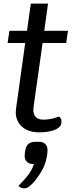

<svg xmlns="http://www.w3.org/2000/svg" viewBox="-20 -720 424 1059"><path d="M166 -137Q164 -121 164 -115Q164 -60 220 -60Q260 -60 305 -77Q319 -69 319 -49Q319 -36 314.5 -28Q310 -20 299 -13Q284 -2 256.5 4Q229 10 197 10Q137 10 102 -20.5Q67 -51 67 -102Q67 -110 69 -124L119 -483H22L32 -550H129L150 -700H245L224 -550H355L345 -483H215ZM242 108Q242 129 238 145Q232 181 215.5 212.5Q199 244 173 277Q154 299 140.5 309Q127 319 115 319Q94 319 82 305Q117 270 137 243Q157 216 167 185H164Q142 185 129 173Q116 161 116 140Q116 130 117.5 121Q119 112 120 107Q124 83 138.5 72.5Q153 62 178 62H194Q217 62 229.5 74Q242 86 242 108Z"/></svg>

Font: Krub Medium
Style: Italic
Weight: 500
Italic angle: -8°
Designer: Ekaluck Peanpanawate
Foundry: Cadson Demak Co.,Ltd.
Version: Version 1.000; ttfautohint (v1.6)